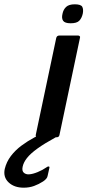

<svg xmlns="http://www.w3.org/2000/svg" viewBox="-161 -637 405 891"><path d="M115 -11Q113 0 102 0H14Q3 0 5 -11L100 -461Q103 -472 114 -472H202Q206 -472 209 -469Q212 -466 210 -461ZM223 -573Q218 -552 206.5 -540.5Q195 -529 167 -529Q140 -529 132 -540.5Q124 -552 129 -573Q133 -593 146 -605Q159 -617 186 -617Q215 -617 221 -605Q227 -593 223 -573ZM-51 234Q-95 234 -121 209.5Q-147 185 -139 147Q-131 114 -110.5 87Q-90 60 -61 38.5Q-32 17 0 0Q10 -5 21 -8.5Q32 -12 44 -12H99Q105 -12 105 -8.5Q105 -5 98 0Q45 29 12.5 52.5Q-20 76 -36 96.5Q-52 117 -56 137Q-60 156 -50.5 164.5Q-41 173 -26 172Q-9 171 14 161.5Q37 152 54 140Q60 135 65 135.5Q70 136 68 143L60 179Q59 186 53.5 192.5Q48 199 39 205Q19 218 -3 226Q-25 234 -51 234Z"/></svg>

Font: Glory Thin SemiBold
Style: Italic
Weight: 600
Italic angle: -12°
Version: Version 1.011